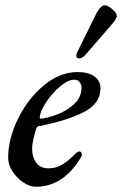

<svg xmlns="http://www.w3.org/2000/svg" viewBox="-20 -695 464 730"><path d="M11 -95Q11 -167 48.5 -243.5Q86 -320 147 -370.5Q208 -421 275 -421Q317 -421 339.5 -404Q362 -387 362 -359Q362 -301 298 -268.5Q234 -236 131 -216Q125 -215 122.5 -213.5Q120 -212 118 -207Q103 -158 102 -133Q102 -97 118 -76Q134 -55 164 -55Q194 -55 217.5 -69.5Q241 -84 264 -108Q274 -119 281 -119Q291 -119 291 -109Q291 -102 289 -99Q222 15 116 15Q93 15 68.5 -1.5Q44 -18 27.5 -43.5Q11 -69 11 -95ZM290 -360Q290 -373 283 -382.5Q276 -392 263 -392Q239 -392 208.5 -366.5Q178 -341 155.5 -306.5Q133 -272 131 -250Q131 -242 138 -244Q164 -247 199 -260.5Q234 -274 261.5 -299Q289 -324 290 -360ZM270 -484Q270 -489 274 -497L348 -647Q364 -675 378 -675Q389 -675 406.5 -660.5Q424 -646 424 -634Q424 -624 404 -601L307 -489Q293 -473 281 -473Q270 -473 270 -484Z"/></svg>

Font: EB Garamond Medium
Style: Italic
Weight: 500
Italic angle: -17.2°
Designer: Georg Duffner and Octavio Pardo
Foundry: Georg Duffner
Version: Version 1.000